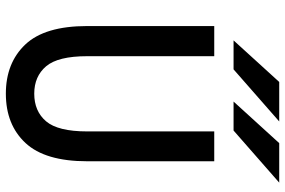

<svg xmlns="http://www.w3.org/2000/svg" viewBox="-179 -783 974 656"><g transform="rotate(90 308.0 -455.0)"><path d="M69 -266V-700H172V-266Q172 -166 206.5 -125.5Q241 -85 300 -85Q360 -85 394.5 -125.5Q429 -166 429 -266V-700H531V-266Q531 -122 468.5 -55Q406 12 300 12Q195 12 132 -54.5Q69 -121 69 -266ZM118 -766 260 -922H395L217 -766ZM327 -766 469 -922H604L426 -766Z"/></g></svg>

Font: Overpass Mono Light
Style: Bold
Weight: 600
Monospace: yes
Designer: Delve Withrington, Dave Bailey
Foundry: Delve Fonts
Version: Version 1.000;DELV;Overpass